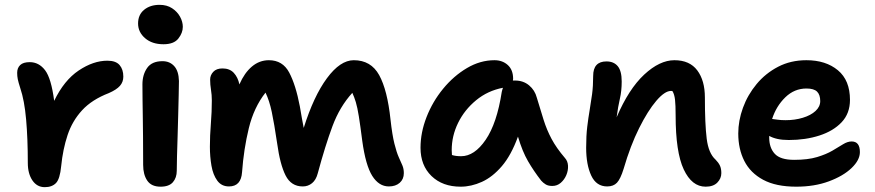

<svg xmlns="http://www.w3.org/2000/svg" viewBox="-20 -762 3617 794"><path d="M165 12Q133 12 114 -16Q95 -44 95 -88Q95 -189 88 -268Q81 -347 64 -397Q56 -422 53.5 -434.5Q51 -447 51 -461Q51 -481 63.5 -493Q76 -505 103 -505Q141 -505 166.5 -471.5Q192 -438 204 -345Q245 -430 305.5 -470.5Q366 -511 424 -511Q459 -511 474.5 -493Q490 -475 490 -445Q490 -423 476 -407Q462 -391 430 -377Q360 -350 319.5 -306Q279 -262 259.5 -203.5Q240 -145 233 -75Q228 -22 211.5 -5Q195 12 165 12Z M644 10Q606 10 589 -15Q572 -40 572 -80Q572 -149 571.5 -197Q571 -245 570.5 -280.5Q570 -316 569.5 -347Q569 -378 569 -413Q569 -453 588.5 -481Q608 -509 652 -509Q682 -509 700.5 -488.5Q719 -468 720 -427Q720 -406 719 -369.5Q718 -333 717 -288.5Q716 -244 714.5 -199Q713 -154 712 -116Q711 -78 711 -56Q711 -27 695 -8.5Q679 10 644 10ZM656 -579Q609 -579 580 -604Q551 -629 551 -665Q551 -701 576 -721.5Q601 -742 640 -742Q670 -742 691.5 -728Q713 -714 724.5 -693Q736 -672 736 -651Q736 -626 717.5 -602.5Q699 -579 656 -579Z M927 9Q896 9 878.5 -15Q861 -39 854.5 -76.5Q848 -114 848 -155Q848 -201 852 -250.5Q856 -300 856 -346Q856 -370 852.5 -391Q849 -412 849 -433Q849 -451 862 -465Q875 -479 900 -479Q930 -479 947 -460.5Q964 -442 970 -413Q991 -461 1022 -487Q1053 -513 1092 -513Q1149 -513 1176 -462Q1203 -411 1220 -322Q1229 -268 1236 -233Q1277 -364 1332 -438.5Q1387 -513 1443 -513Q1514 -513 1548 -451.5Q1582 -390 1595 -267Q1602 -204 1611 -168Q1620 -132 1629 -112Q1638 -92 1644 -78Q1650 -64 1650 -46Q1650 -21 1633 -6Q1616 9 1588 9Q1547 9 1519.5 -34.5Q1492 -78 1478 -180Q1470 -243 1464 -280.5Q1458 -318 1451.5 -339.5Q1445 -361 1437 -378Q1385 -321 1355 -240.5Q1325 -160 1294 -45Q1287 -18 1270.5 -4.5Q1254 9 1232 9Q1184 9 1161 -36.5Q1138 -82 1126 -170Q1114 -251 1104 -298.5Q1094 -346 1078 -379Q1030 -318 1009 -232Q988 -146 981 -50Q977 9 927 9Z M1885 10Q1810 10 1764.5 -34Q1719 -78 1719 -151Q1719 -214 1744 -278Q1769 -342 1812.5 -395Q1856 -448 1911 -480.5Q1966 -513 2025 -513Q2058 -513 2080 -493Q2102 -473 2102 -436Q2102 -432 2101 -429Q2106 -429 2110 -429Q2144 -429 2168 -409Q2192 -389 2200 -358Q2215 -308 2228 -266.5Q2241 -225 2261 -187.5Q2281 -150 2316 -109Q2328 -96 2329 -76.5Q2330 -57 2322 -38Q2314 -19 2299 -6Q2284 7 2264 7Q2247 7 2236.5 0.5Q2226 -6 2218 -15Q2187 -55 2163.5 -95.5Q2140 -136 2122 -197Q2094 -120 2055.5 -75Q2017 -30 1973 -10Q1929 10 1885 10ZM1848 -141Q1848 -130 1849 -121Q1864 -116 1887 -116Q1942 -116 1988.5 -184Q2035 -252 2055 -382Q2057 -391 2060 -399Q1997 -387 1949 -347.5Q1901 -308 1874.5 -254Q1848 -200 1848 -141Z M2898 10Q2841 10 2807.5 -61.5Q2774 -133 2774 -285Q2774 -327 2771.5 -349.5Q2769 -372 2761 -385Q2759 -386 2755 -386Q2729 -386 2694 -345Q2659 -304 2623 -232Q2587 -160 2559 -64Q2546 -22 2531.5 -6.5Q2517 9 2491 9Q2446 9 2425 -36Q2404 -81 2404 -151Q2404 -201 2408.5 -238Q2413 -275 2418.5 -307Q2424 -339 2428.5 -372.5Q2433 -406 2433 -448Q2433 -508 2488 -508Q2518 -508 2534.5 -488.5Q2551 -469 2551 -425Q2551 -386 2543.5 -354Q2536 -322 2530 -277Q2580 -394 2644 -453.5Q2708 -513 2769 -513Q2832 -513 2863.5 -471Q2895 -429 2895 -359Q2895 -249 2902.5 -188.5Q2910 -128 2939 -102Q2951 -90 2957 -77.5Q2963 -65 2963 -46Q2963 -24 2946.5 -7Q2930 10 2898 10Z M3273 10Q3189 10 3136 -18.5Q3083 -47 3058 -96.5Q3033 -146 3033 -210Q3033 -263 3052.5 -316.5Q3072 -370 3109 -414.5Q3146 -459 3198 -486Q3250 -513 3315 -513Q3395 -513 3445 -471.5Q3495 -430 3495 -349Q3495 -293 3460.5 -256.5Q3426 -220 3368.5 -201.5Q3311 -183 3242 -183Q3215 -183 3195 -187.5Q3175 -192 3161 -200Q3161 -197 3161 -193Q3161 -151 3184 -126Q3207 -101 3264 -101Q3321 -101 3359 -112.5Q3397 -124 3422.5 -139Q3448 -154 3466.5 -165.5Q3485 -177 3502 -177Q3536 -177 3536 -133Q3536 -100 3501.5 -67Q3467 -34 3407.5 -12Q3348 10 3273 10ZM3315 -396Q3265 -396 3227.5 -359.5Q3190 -323 3173 -270Q3183 -269 3196 -267Q3209 -265 3229 -265Q3267 -265 3300 -275Q3333 -285 3352.5 -303Q3372 -321 3372 -344Q3372 -370 3359 -383Q3346 -396 3315 -396Z"/></svg>

Font: Shantell Sans Normal
Style: Regular
Weight: 600
Designer: Stephen Nixon, Anya Danilova, Shantell Martin
Foundry: Arrow Type
Version: Version 1.009;[a7da0bfa3]